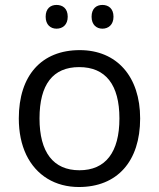

<svg xmlns="http://www.w3.org/2000/svg" viewBox="-20 -748 644 778"><path d="M165 -680.2C165 -713.9 185.1 -728 209 -728C233.9 -728 254.4 -713.9 254.4 -680.2C254.4 -647.5 233.9 -631.8 209 -631.8C185.1 -631.8 165 -647.5 165 -680.2ZM351.1 -680.2C351.1 -713.9 371.1 -728 395 -728C418.9 -728 439.9 -713.9 439.9 -680.2C439.9 -647.5 418.9 -631.8 395 -631.8C371.1 -631.8 351.1 -647.5 351.1 -680.2ZM547.9 -268.1C547.9 -93.8 454.6 9.8 299.8 9.8C204.1 9.8 127 -36.6 86.4 -120.6C66.4 -162.6 56.2 -211.9 56.2 -268.1C56.2 -442.4 148.4 -544.9 303.2 -544.9C453.1 -544.9 547.9 -438 547.9 -268.1ZM140.1 -268.1C140.1 -131.3 195.8 -58.1 301.8 -58.1C407.7 -58.1 463.9 -130.9 463.9 -268.1C463.9 -404.3 408.2 -476.1 300.8 -476.1C194.8 -476.1 140.1 -406.2 140.1 -268.1Z"/></svg>

Font: OpenSansEmoji
Style: Regular
Weight: 400
Foundry: MorbZ
Version: Version 1.000;PS 001.000;hotconv 1.0.70;makeotf.lib2.5.58329